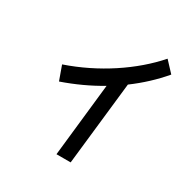

<svg xmlns="http://www.w3.org/2000/svg" viewBox="-191 -999 1182 1208"><g transform="rotate(30 400.0 -395.0)"><path d="M379 40H482L549 -564C626 -621 695 -685 754 -755L684 -830C551 -678 350 -543 127 -467L164 -364C262 -398 353 -440 437 -490Z"/></g></svg>

Font: Smiley Sans Oblique
Style: Regular
Weight: 400
Italic angle: -8°
Designer: oooooohmygosh, Nagisa Chen, Janine Sui, Heda Shi, Jian Li
Foundry: atelierAnchor
Version: Version 2.0.1